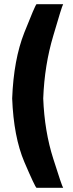

<svg xmlns="http://www.w3.org/2000/svg" viewBox="-20 -770 348 915"><path d="M154 -750Q147 -744 96 -615Q45 -486 38 -301Q45 -118 96 2Q147 121 154 125H281Q275 117 234 -13Q192 -144 186 -301Q192 -460 234 -600Q275 -741 281 -750Z"/></svg>

Font: RazerF5
Style: Bold
Weight: 700
Foundry: Razer Inc.
Version: Version 1.000;PS 001.001;hotconv 1.0.56